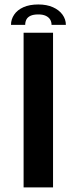

<svg xmlns="http://www.w3.org/2000/svg" viewBox="-20 -818 356 838"><path d="M83 0H211.5V-675H83ZM147.5 -798.5Q109 -798.5 82.2 -786.5Q55.5 -774.5 41.8 -754Q28 -733.5 28 -709.5H90Q90 -722.5 95.2 -732.8Q100.5 -743 113 -749Q125.5 -755 147.5 -755Q167 -755 179.8 -749Q192.5 -743 198.8 -732.8Q205 -722.5 205 -709.5H267.5Q267.5 -733.5 252.8 -754Q238 -774.5 211 -786.5Q184 -798.5 147.5 -798.5Z"/></svg>

Font: Anybody SemiExpanded Medium
Style: Regular
Weight: 500
Width: 6
Version: Version 1.113;gftools[0.9.25]